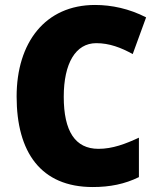

<svg xmlns="http://www.w3.org/2000/svg" viewBox="-20 -744 637 774"><path d="M368 -570C421 -570 468 -552 515 -526L569 -674C501 -709 430 -724 363 -724C162 -724 47 -572 47 -355C47 -131 144 10 354 10C423 10 483 -2 540 -30V-189C486 -164 434 -144 377 -144C283 -144 237 -215 237 -354C237 -489 285 -570 368 -570Z"/></svg>

Font: Noto Sans Georgian SemiCondensed Black
Style: Regular
Weight: 900
Width: 4
Designer: Monotype Design Team, Akaki Razmadze
Foundry: Google LLC
Version: Version 2.005